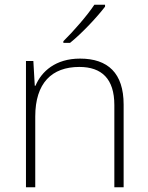

<svg xmlns="http://www.w3.org/2000/svg" viewBox="-20 -786 622 806"><path d="M421 -758V-766H376C348 -723 287 -653 246 -613V-606H274C326 -648 388 -715 421 -758ZM316 -540C213 -540 154 -486 129 -426H126L120 -530H89V0H128V-297C128 -437 197 -505 313 -505C407 -505 460 -455 460 -345V0H499V-347C499 -479 433 -540 316 -540Z"/></svg>

Font: Noto Sans Arabic ExtLt
Style: Regular
Weight: 200
Designer: Monotype Design Team, Nadine Chahine, Nizar Qandah and Khaled Hosny
Foundry: Monotype Imaging Inc.
Version: Version 2.012